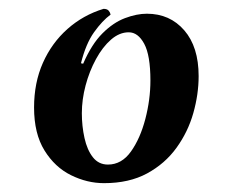

<svg xmlns="http://www.w3.org/2000/svg" viewBox="-20 -854 526 434"><path d="M215 -440Q177 -440 140.5 -458Q104 -476 80.5 -514Q57 -552 57 -611Q57 -667 77 -712Q97 -757 132.5 -788.5Q168 -820 214 -834Q222 -834 225.5 -830Q229 -826 230 -821Q211 -807 192.5 -781Q174 -755 163 -711L168 -710Q187 -754 211.5 -778.5Q236 -803 262.5 -813Q289 -823 312 -823Q364 -823 396.5 -785.5Q429 -748 429 -682Q429 -641 417 -598.5Q405 -556 379 -520Q353 -484 312.5 -462Q272 -440 215 -440ZM224 -482Q255 -482 276 -511.5Q297 -541 308.5 -585Q320 -629 320 -672Q320 -729 306 -755Q292 -781 271 -781Q250 -781 231 -764.5Q212 -748 197 -720.5Q182 -693 173.5 -661Q165 -629 165 -598Q165 -569 171 -542Q177 -515 190 -498.5Q203 -482 224 -482Z"/></svg>

Font: Merienda
Style: Bold
Weight: 700
Designer: Eduardo Rodriguez Tunni
Foundry: Eduardo Rodriguez Tunni
Version: Version 2.001